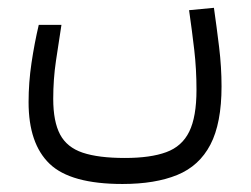

<svg xmlns="http://www.w3.org/2000/svg" viewBox="-20 -292 626 479"><path d="M285.6 167Q156.2 167 103.8 116.7Q51.3 66.4 51.3 -37.1Q51.3 -85.9 58.6 -135Q65.9 -184.1 76.7 -230H133.3Q126.5 -186 119.6 -140.1Q112.8 -94.2 112.8 -45.4Q112.8 11.2 129.9 43.5Q147 75.7 186.3 88.9Q225.6 102.1 291.5 102.1Q355.5 102.1 394.8 87.6Q434.1 73.2 452.1 36.4Q470.2 -0.5 470.2 -67.9Q470.2 -119.6 464.6 -167.7Q459 -215.8 451.7 -266.6L513.7 -272.5Q520.5 -225.1 526.6 -174.8Q532.7 -124.5 532.7 -76.7Q532.7 15.6 504.9 68.8Q477.1 122.1 422.1 144.5Q367.2 167 285.6 167Z"/></svg>

Font: Cascadia Code NF Light
Style: Regular
Weight: 300
Monospace: yes
Designer: Aaron Bell
Foundry: Saja Typeworks
Version: Version 2404.023; ttfautohint (v1.8.4)